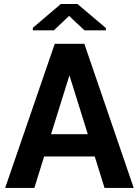

<svg xmlns="http://www.w3.org/2000/svg" viewBox="-20 -927 685 947"><path d="M447.3 -155.3H197.8L149.4 0H5.4L250 -710.9H396L639.6 0H495.6ZM231.9 -265.1H413.1L323.2 -553.2H321.8ZM502.4 -788.6V-777.3H396.5L320.8 -848.6L245.6 -777.3H142.1V-790L279.8 -907.2H362.3Z"/></svg>

Font: Roboto Web
Style: Bold
Weight: 700
Designer: Google
Version: Version 1.200310; 2013